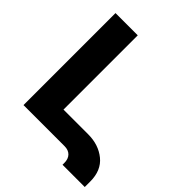

<svg xmlns="http://www.w3.org/2000/svg" viewBox="-230 -894 1117 1117"><g transform="rotate(45 328.5 -336.0)"><path d="M454 -146Q540 -146 598.5 -98.5Q657 -51 657 40V85H474V70Q474 37 456 18.5Q438 0 406 0H68V-757H251V-146Z"/></g></svg>

Font: Montserrat arm
Style: Bold
Weight: 700
Designer: Julieta Ulanovsky
Foundry: Julieta Ulanovsky
Version: Version 6.000;PS 006.000;hotconv 1.0.88;makeotf.lib2.5.64775